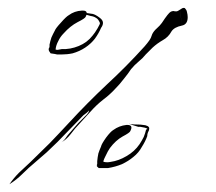

<svg xmlns="http://www.w3.org/2000/svg" viewBox="-20 -521 548 487"><path d="M197.3 -478.5Q196.3 -474.6 176.8 -464.8Q158.2 -455.1 141.6 -436.5Q132.8 -427.7 127.9 -417Q122.1 -406.2 121.1 -396.5Q120.1 -394.5 126 -394.5Q130.9 -395.5 136.7 -396.5Q158.2 -395.5 179.7 -404.3Q201.2 -413.1 214.8 -430.7Q220.7 -437.5 227.5 -449.2Q234.4 -460.9 233.4 -462.9Q229.5 -472.7 223.6 -475.6Q217.8 -479.5 210 -480.5Q180.7 -488.3 190.4 -488.3Q201.2 -488.3 210.9 -486.3Q219.7 -486.3 233.4 -475.6Q241.2 -469.7 241.2 -462.9Q241.2 -457 236.3 -450.2Q230.5 -436.5 220.7 -422.9Q210.9 -410.2 196.3 -400.4Q181.6 -390.6 164.1 -385.7Q150.4 -382.8 135.7 -382.8Q131.8 -382.8 127 -382.8Q127 -382.8 125 -382.8Q122.1 -383.8 108.4 -385.7Q103.5 -391.6 103.5 -395.5Q103.5 -396.5 103.5 -397.5Q106.4 -401.4 105.5 -407.2Q107.4 -417 110.4 -425.8Q114.3 -434.6 119.1 -443.4Q121.1 -449.2 134.8 -463.9Q147.5 -478.5 154.3 -482.4Q168.9 -493.2 187.5 -494.1Q189.5 -494.1 190.4 -494.1Q205.1 -494.1 197.3 -478.5ZM437.5 -497.1Q442.4 -501 446.3 -501Q448.2 -501 449.2 -500Q453.1 -496.1 454.1 -491.2Q456.1 -483.4 456.1 -477.5Q456.1 -459 441.4 -456.1Q421.9 -452.1 415 -441.4Q407.2 -426.8 392.6 -418.9Q378.9 -411.1 367.2 -400.4Q358.4 -391.6 349.6 -382.8Q341.8 -373 332 -365.2Q321.3 -356.4 312.5 -345.7Q304.7 -334 295.9 -323.2Q284.2 -307.6 270.5 -293.9Q257.8 -280.3 242.2 -268.6Q224.6 -254.9 210 -238.3Q194.3 -220.7 179.7 -205.1Q170.9 -196.3 159.2 -180.7Q147.5 -166 135.7 -160.2Q139.6 -162.1 144.5 -168Q148.4 -173.8 151.4 -177.7Q158.2 -185.5 165 -193.4Q171.9 -201.2 178.7 -209Q182.6 -212.9 194.3 -224.6Q206.1 -235.4 206.1 -241.2Q206.1 -240.2 199.2 -234.4Q192.4 -229.5 191.4 -228.5Q174.8 -211.9 159.2 -195.3Q142.6 -177.7 126 -161.1Q112.3 -147.5 98.6 -134.8Q84 -122.1 69.3 -109.4Q52.7 -95.7 37.1 -80.1Q22.5 -65.4 3.9 -53.7Q14.6 -69.3 28.3 -83Q43 -96.7 56.6 -109.4Q82 -133.8 106.4 -158.2Q130.9 -183.6 155.3 -210Q201.2 -259.8 251 -306.6Q300.8 -352.5 346.7 -403.3Q353.5 -411.1 358.4 -418Q363.3 -424.8 366.2 -434.6Q370.1 -442.4 377.9 -449.2Q385.7 -456.1 390.6 -462.9Q407.2 -488.3 413.1 -491.2Q418.9 -494.1 423.8 -492.2Q425.8 -492.2 428.7 -492.2Q431.6 -493.2 437.5 -497.1Q437.5 -497.1 438.5 -482.4Q439.5 -468.8 440.4 -459Q440.4 -459 437.5 -497.1ZM310.5 -188.5Q309.6 -184.6 291 -174.8Q273.4 -165 258.8 -145.5Q253.9 -138.7 247.1 -124Q240.2 -110.4 243.2 -110.4Q248 -109.4 252 -109.4Q255.9 -109.4 260.7 -110.4Q281.2 -113.3 300.8 -125Q321.3 -136.7 334 -155.3Q339.8 -164.1 344.7 -173.8Q348.6 -183.6 350.6 -192.4Q358.4 -194.3 346.7 -197.3Q334 -200.2 331.1 -199.2Q304.7 -207 308.6 -207Q309.6 -207 310.5 -206.1Q322.3 -205.1 331.1 -205.1Q336.9 -205.1 342.8 -204.1Q348.6 -204.1 354.5 -201.2Q359.4 -198.2 358.4 -194.3Q358.4 -192.4 357.4 -189.5Q353.5 -182.6 353.5 -175.8Q348.6 -162.1 339.8 -148.4Q332 -133.8 318.4 -123Q305.7 -112.3 289.1 -104.5Q272.5 -97.7 253.9 -94.7Q248 -94.7 242.2 -94.7Q236.3 -94.7 230.5 -94.7Q224.6 -99.6 225.6 -100.6Q225.6 -101.6 225.6 -101.6Q227.5 -100.6 225.6 -103.5Q225.6 -103.5 226.6 -104.5Q226.6 -105.5 226.6 -112.3Q227.5 -122.1 229.5 -131.8Q232.4 -140.6 236.3 -149.4Q237.3 -155.3 249 -171.9Q260.7 -187.5 267.6 -191.4Q282.2 -202.1 300.8 -204.1Q319.3 -205.1 310.5 -188.5Z"/></svg>

Font: Margalida Font
Style: Regular
Weight: 400
Designer: Mateu Riera. mateurierasureda@hotmail.com
Version: Version 1.0